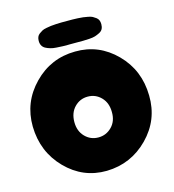

<svg xmlns="http://www.w3.org/2000/svg" viewBox="-126 -981 983 1087"><g transform="rotate(-15 366.0 -438.0)"><path d="M366 1Q509 -2 609.5 -104Q710 -206 707 -349Q705 -498 605 -599Q505 -700 366 -698Q223 -697 123 -594.5Q23 -492 25 -349Q28 -200 127.5 -98.5Q227 3 366 1ZM259 -313Q259 -367 291 -400Q323 -433 369 -433Q415 -433 447 -400Q479 -367 479 -313Q480 -260 447.5 -227Q415 -194 369 -194Q323 -194 291 -227Q259 -260 259 -313ZM386 -745Q412 -745 426 -745Q440 -745 462.5 -746.5Q485 -748 497.5 -752Q510 -756 524 -763Q538 -770 544 -781.5Q550 -793 550 -809Q550 -822 546 -832Q542 -842 532.5 -849Q523 -856 514 -861Q505 -866 488 -869Q471 -872 460.5 -873.5Q450 -875 429 -876Q408 -877 398 -877Q388 -877 366 -877Q344 -877 334.5 -877Q325 -877 304 -876Q283 -875 272 -873.5Q261 -872 244.5 -869Q228 -866 219 -861Q210 -856 200.5 -849Q191 -842 187 -832Q183 -822 183 -809Q183 -793 189.5 -781.5Q196 -770 208 -763.5Q220 -757 235.5 -752.5Q251 -748 269.5 -747Q288 -746 307.5 -745Q327 -744 346 -745Q359 -745 366 -745Q373 -745 386 -745Z"/></g></svg>

Font: Cherry Bomb
Style: Regular
Weight: 400
Designer: satsuyako
Foundry: satsuyako
Version: Version 4.0